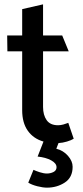

<svg xmlns="http://www.w3.org/2000/svg" viewBox="-20 -642 380 883"><path d="M294 -77 319 -4Q308 3 288 9Q268 15 249 16L239 42Q271 50 292.5 74.5Q314 99 314 125Q314 174 278 197.5Q242 221 196 221Q177 221 151.5 214.5Q126 208 110 198L134 139Q144 144 162.5 150Q181 156 196 156Q212 156 226 149Q240 142 240 127Q240 109 215.5 95.5Q191 82 153 78L180 9Q134 -4 108 -40.5Q82 -77 82 -135V-406H14L13 -479H82V-600L178 -622V-479H266L296 -406H178V-150Q178 -113 194.5 -89.5Q211 -66 247 -66Q259 -66 271.5 -69.5Q284 -73 294 -77Z"/></svg>

Font: Palanquin Medium
Style: Regular
Weight: 500
Designer: Pria Ravichandran
Version: Version 1.0.4